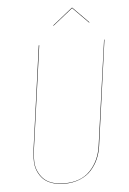

<svg xmlns="http://www.w3.org/2000/svg" viewBox="-58 -893 633 944"><g transform="rotate(-5 258.5 -420.5)"><path d="M235.8 -770 233.9 -771 333 -850.1H335L413.1 -771L411.1 -770L334 -848.1ZM479 -680.2 407.2 -161.1Q402.3 -126.5 389.2 -96.9Q376 -67.4 354 -43.2Q332 -19 298.1 -5.1Q264.2 8.8 221.2 8.8Q187 8.8 160.4 -0.5Q133.8 -9.8 117.9 -25.6Q102.1 -41.5 92.3 -63.2Q82.5 -85 81.3 -109.6Q80.1 -134.3 83 -161.1L154.8 -680.2H157.2L85 -161.1Q82 -134.8 83 -110.4Q84 -85.9 93.8 -64.5Q103.5 -43 119.1 -27.1Q134.8 -11.2 160.9 -2.2Q187 6.8 221.2 6.8Q303.2 6.8 348.9 -40.8Q394.5 -88.4 404.8 -161.1L477.1 -680.2Z"/></g></svg>

Font: Fira Sans Compressed Two
Style: Italic
Weight: 100
Width: 3
Italic angle: -8°
Designer: Carrois Corporate & Edenspiekermann AG
Foundry: Carrois Corporate GbR & Edenspiekermann AG
Version: Version 4.203;PS 004.203;hotconv 1.0.88;makeotf.lib2.5.64775